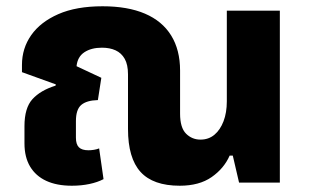

<svg xmlns="http://www.w3.org/2000/svg" viewBox="-20 -582 986 612"><path d="M209 10Q161 10 127.5 -5.5Q94 -21 76 -51Q58 -81 58 -125V-180Q58 -238 83.5 -266Q109 -294 157 -309L158 -313L50 -352V-375Q50 -428 79.5 -470Q109 -512 166 -537Q223 -562 307 -562Q387 -562 442 -538.5Q497 -515 525.5 -469Q554 -423 554 -357V-220Q554 -175 573 -156Q592 -137 619 -137Q645 -137 663.5 -152.5Q682 -168 692.5 -195.5Q703 -223 703 -259V-548H872V0H742L722 -86H712Q694 -45 654.5 -17.5Q615 10 553 10Q468 10 428 -34Q388 -78 388 -171V-345Q388 -376 377.5 -394.5Q367 -413 348.5 -421.5Q330 -430 305 -430Q271 -430 249 -415.5Q227 -401 224 -371L303 -334L292 -263Q256 -262 239 -247.5Q222 -233 222 -196V-143Q222 -122 231.5 -112.5Q241 -103 262 -103Q270 -103 279.5 -104.5Q289 -106 296 -109L310 -11Q291 -1 265 4.5Q239 10 209 10Z"/></svg>

Font: Noto Sans Thai ExtraBold
Style: Regular
Weight: 800
Version: Version 2.001